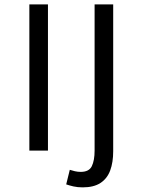

<svg xmlns="http://www.w3.org/2000/svg" viewBox="-20 -676 640 862"><path d="M111.8 0V-656.3H195.3V0ZM351.4 165.2Q328.3 165.2 309.5 160.9Q290.8 156.5 277.2 151.8L293.3 86.4Q303.8 89.8 316.5 92.8Q329.2 95.7 342.3 95.7Q379.9 95.7 392.3 69.9Q404.7 44 404.7 0.2V-656.3H488.2V3.1Q488.2 52.8 474.8 89.1Q461.4 125.5 431.2 145.4Q400.9 165.2 351.4 165.2Z"/></svg>

Font: Source Code Pro ExtraLight
Style: Regular
Weight: 200
Monospace: yes
Designer: Paul D. Hunt, Teo Tuominen
Foundry: Adobe
Version: Version 1.026;hotconv 1.1.0;makeotfexe 2.6.0